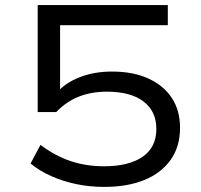

<svg xmlns="http://www.w3.org/2000/svg" viewBox="-20 -725 788 754"><path d="M389 9Q332 9 279.5 -2Q227 -13 181 -33.5Q135 -54 100 -83L139 -156Q196 -113 257 -92.5Q318 -72 389 -72Q485 -72 539.5 -109Q594 -146 594 -219Q594 -288 543.5 -326.5Q493 -365 400 -365Q339 -365 289.5 -345.5Q240 -326 201 -285H128V-705H639V-626H216V-362H204Q237 -400 293.5 -422Q350 -444 420 -444Q503 -444 563 -416.5Q623 -389 655 -340Q687 -291 687 -223Q687 -149 650 -97Q613 -45 546.5 -18Q480 9 389 9Z"/></svg>

Font: Nunito Sans 10pt Expanded
Style: Regular
Weight: 400
Width: 7
Designer: Vernon Adams
Foundry: Vernon Adams
Version: Version 3.101;gftools[0.9.27]